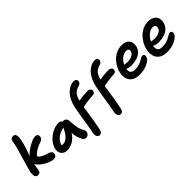

<svg xmlns="http://www.w3.org/2000/svg" viewBox="119 -1929 3256 3256"><g transform="rotate(-45 1747.0 -300.5)"><path d="M106.9 -45.9Q89.8 -45.9 77.1 -52Q64.5 -58.1 54.4 -74Q44.4 -89.8 43.7 -116.7Q43 -143.6 49.8 -185.1Q58.1 -225.1 102.8 -370.8Q147.5 -516.6 168.9 -599.1Q186 -660.2 194.8 -708.7Q203.6 -757.3 205.1 -763.2Q217.3 -815.9 269 -815.9Q300.8 -815.9 315.7 -796.1Q330.6 -776.4 328.9 -728Q327.1 -679.7 306.2 -600.1Q296.9 -566.9 285.6 -531.5Q274.4 -496.1 268.1 -477.8Q261.7 -459.5 248.5 -422.4Q235.4 -385.3 232.9 -377.9Q292.5 -443.8 386.7 -495.8Q481 -547.9 533.2 -547.9Q565.9 -547.9 581.5 -529.8Q597.2 -511.7 590.8 -479Q585.4 -453.6 568.4 -437.7Q551.3 -421.9 512.2 -410.2Q441.9 -387.2 383.8 -347.9Q325.7 -308.6 321.8 -286.1Q319.8 -274.4 335 -258.5Q350.1 -242.7 391.1 -222.4Q432.1 -202.1 492.2 -185.1Q567.9 -165.5 555.2 -103Q550.8 -77.6 533.9 -63.2Q517.1 -48.8 490.2 -48.8Q441.4 -48.8 378.9 -75.4Q316.4 -102.1 263.9 -144Q211.4 -186 189.9 -228Q183.6 -198.2 177.7 -156.2Q171.9 -114.3 168.9 -98.1Q159.2 -45.9 106.9 -45.9Z M754.9 7.8Q682.1 7.8 645.5 -39.6Q608.9 -86.9 623 -152.8Q636.2 -221.2 690.4 -285.4Q744.6 -349.6 821.5 -389.4Q898.4 -429.2 974.1 -429.2Q1028.8 -429.2 1037.1 -393.1Q1048.8 -395 1055.2 -395Q1087.4 -395 1107.9 -375.2Q1128.4 -355.5 1130.9 -324.2Q1131.3 -319.3 1133.1 -290.8Q1134.8 -262.2 1135.3 -257.6Q1135.7 -252.9 1137.7 -228.8Q1139.6 -204.6 1140.9 -198.5Q1142.1 -192.4 1145 -172.1Q1147.9 -151.9 1150.9 -143.3Q1153.8 -134.8 1158.4 -117.7Q1163.1 -100.6 1168.2 -89.4Q1173.3 -78.1 1180.4 -63.2Q1187.5 -48.3 1195.8 -34.2Q1206.5 -17.1 1206.5 3.4Q1206.5 23.9 1198 41.5Q1189.5 59.1 1170.7 71Q1151.9 83 1127.9 83Q1092.8 83 1073.2 51.8Q1044.4 2.4 1030.3 -41.3Q1016.1 -85 1013.2 -151.9Q959 -68.4 891.1 -30.3Q823.2 7.8 754.9 7.8ZM744.1 -124V-123Q756.3 -118.2 780.8 -118.2Q832 -118.2 884.8 -169.2Q937.5 -220.2 977.1 -314Q883.8 -295.9 820.6 -242.7Q757.3 -189.5 744.1 -124Z M1324.2 214.8Q1292 214.8 1274.9 183.3Q1257.8 151.9 1268.6 98.1Q1292.5 -20 1314.7 -167.5Q1336.9 -314.9 1357.4 -416Q1372.6 -492.7 1404.1 -556.2Q1435.5 -619.6 1476.1 -660.6Q1516.6 -701.7 1562.7 -723.9Q1608.9 -746.1 1655.3 -746.1Q1685.1 -746.1 1702.9 -730.5Q1720.7 -714.8 1715.3 -683.1Q1706.5 -642.1 1662.1 -629.9Q1586.4 -608.9 1550.3 -566.9Q1514.2 -524.9 1493.2 -442.9Q1599.6 -462.9 1703.1 -462.9Q1735.4 -462.9 1757.6 -443.8Q1779.8 -424.8 1774.4 -394Q1770.5 -375 1757.1 -362.8Q1743.7 -350.6 1722.2 -349.1Q1670.9 -346.2 1625 -341.3Q1579.1 -336.4 1557.4 -332.8Q1535.6 -329.1 1503.7 -323Q1471.7 -316.9 1467.3 -315.9Q1461.9 -282.2 1450.4 -201.9Q1439 -121.6 1425.8 -41.5Q1412.6 38.6 1394.5 128.9Q1384.8 177.7 1368.7 196.3Q1352.5 214.8 1324.2 214.8ZM1828.1 214.8Q1795.9 214.8 1778.8 183.3Q1761.7 151.9 1772.5 98.1Q1796.4 -20 1818.6 -167.5Q1840.8 -314.9 1861.3 -416Q1876.5 -492.7 1908 -556.2Q1939.5 -619.6 1980 -660.6Q2020.5 -701.7 2066.7 -723.9Q2112.8 -746.1 2159.2 -746.1Q2189 -746.1 2206.8 -730.5Q2224.6 -714.8 2219.2 -683.1Q2210.4 -641.6 2166.5 -629.9Q2090.8 -608.9 2054.7 -566.9Q2018.6 -524.9 1997.6 -442.9Q2104 -462.9 2207.5 -462.9Q2239.7 -462.9 2261.7 -443.8Q2283.7 -424.8 2278.3 -394Q2274.4 -375 2261.2 -362.8Q2248 -350.6 2226.6 -349.1Q2175.3 -346.2 2129.4 -341.3Q2083.5 -336.4 2061.8 -332.8Q2040 -329.1 2007.6 -322.8Q1975.1 -316.4 1971.2 -315.9Q1965.8 -282.2 1954.3 -201.9Q1942.9 -121.6 1929.7 -41.5Q1916.5 38.6 1898.4 128.9Q1888.7 177.7 1872.6 196.3Q1856.4 214.8 1828.1 214.8Z M2530.3 -30.8Q2485.4 -30.8 2448.5 -40.3Q2411.6 -49.8 2386.2 -66.9Q2360.8 -84 2342.8 -108.2Q2324.7 -132.3 2316.9 -161.1Q2309.1 -189.9 2307.6 -223.1Q2306.2 -256.3 2314 -292Q2325.7 -350.1 2356.9 -405.8Q2388.2 -461.4 2432.9 -505.6Q2477.5 -549.8 2537.4 -576.9Q2597.2 -604 2660.2 -604Q2752.9 -604 2798.8 -554Q2844.7 -503.9 2827.1 -417Q2818.4 -372.6 2791.5 -337.9Q2764.6 -303.2 2725.6 -282.7Q2686.5 -262.2 2640.4 -251.7Q2594.2 -241.2 2543 -241.2Q2467.3 -241.2 2438 -267.1Q2414.1 -147.9 2532.2 -147.9Q2584.5 -147.9 2629.4 -160.9Q2674.3 -173.8 2698.7 -189Q2723.1 -204.1 2746.8 -217Q2770.5 -230 2785.2 -230Q2808.6 -230 2818.1 -213.9Q2827.6 -197.8 2823.2 -170.9Q2812 -118.2 2726.8 -74.5Q2641.6 -30.8 2530.3 -30.8ZM2646 -481Q2591.3 -481 2540.8 -440.7Q2490.2 -400.4 2460.9 -337.9Q2464.4 -337.9 2488.5 -333.5Q2512.7 -329.1 2534.2 -329.1Q2599.1 -329.1 2646 -354.7Q2692.9 -380.4 2701.2 -420.9Q2713.4 -481 2646 -481Z M3127.9 27.8Q3083 27.8 3045.9 17.8Q3008.8 7.8 2983.2 -10.5Q2957.5 -28.8 2939.2 -54.2Q2920.9 -79.6 2912.8 -110.1Q2904.8 -140.6 2903.3 -175.3Q2901.9 -210 2910.2 -247.1Q2922.4 -308.1 2954.3 -366.2Q2986.3 -424.3 3031.7 -470.2Q3077.1 -516.1 3137.9 -543.9Q3198.7 -571.8 3263.2 -571.8Q3359.4 -571.8 3408 -518.8Q3456.5 -465.8 3438 -375Q3425.8 -313 3381.3 -270.8Q3336.9 -228.5 3277.1 -210.2Q3217.3 -191.9 3145 -191.9Q3065.4 -191.9 3035.2 -222.2V-221.2Q3022.5 -158.7 3044.7 -125.7Q3066.9 -92.8 3132.3 -92.8Q3176.3 -92.8 3214.4 -101.3Q3252.4 -109.9 3277.8 -122.3Q3303.2 -134.8 3323.7 -147.2Q3344.2 -159.7 3361.6 -168.2Q3378.9 -176.8 3392.1 -176.8Q3416.5 -176.8 3426.5 -161.4Q3436.5 -146 3431.2 -119.1Q3419.9 -64.5 3331.5 -18.3Q3243.2 27.8 3127.9 27.8ZM3059.1 -293.9Q3065.4 -293.9 3090.8 -289.1Q3116.2 -284.2 3139.2 -284.2Q3206.5 -284.2 3253.2 -310.3Q3299.8 -336.4 3309.1 -379.9Q3321.3 -446.8 3251 -446.8Q3194.3 -446.8 3142.1 -403.3Q3089.8 -359.9 3059.1 -293.9Z"/></g></svg>

Font: Shantell Sans Irregular Bouncy
Style: Italic
Weight: 600
Italic angle: -11.31°
Designer: Stephen Nixon, Anya Danilova, Shantell Martin
Foundry: Arrow Type
Version: Version 1.006;[9816181b4]